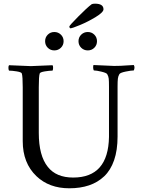

<svg xmlns="http://www.w3.org/2000/svg" viewBox="-20 -1015 763 1039"><path d="M355 -871.1Q355 -876.5 403.1 -925Q451.2 -973.6 476.1 -992.2Q481.9 -995.1 494.1 -995.1Q540 -995.1 540 -964.8Q540 -948.7 498.5 -923.3Q457 -897.9 413.8 -879.9Q370.6 -861.8 360.8 -861.8Q358.9 -861.8 356.9 -865.2Q355 -868.7 355 -871.1ZM28.8 -632.8Q25.9 -636.7 25.6 -647.5Q25.4 -658.2 28.8 -662.1Q131.3 -657.2 147 -657.2Q161.6 -657.2 264.2 -662.1Q267.6 -658.2 267.3 -647.5Q267.1 -636.7 264.2 -632.8Q248 -632.8 222.4 -628.7Q196.8 -624.5 194.8 -617.2Q189.9 -601.1 189.9 -543V-295.9Q189.9 -172.4 238.8 -111.8Q284.2 -54.2 376 -54.2Q565.9 -54.2 569.8 -273.9V-544.9Q569.8 -576.2 568.4 -589.4Q566.9 -602.5 560.1 -613.8Q556.2 -620.6 529.1 -627.2Q502 -633.8 487.8 -633.8Q484.4 -638.7 484.1 -648.9Q483.9 -659.2 485.8 -663.1Q585.9 -658.2 597.2 -658.2Q617.7 -658.2 633.3 -658.9Q648.9 -659.7 668 -661.1Q687 -662.6 704.1 -663.1Q711.4 -650.9 704.1 -633.8Q689.9 -633.8 660.2 -627.7Q630.4 -621.6 626 -613.8Q619.6 -603 617.9 -589.6Q616.2 -576.2 616.2 -545.9V-275.9Q616.2 -202.1 597.4 -147.9Q578.6 -93.8 543.7 -60.8Q508.8 -27.8 461.7 -12Q414.6 3.9 355 3.9Q245.6 3.9 176.8 -62Q103 -132.8 103 -251V-543Q103 -601.1 98.1 -617.2Q96.2 -624.5 70.6 -628.7Q44.9 -632.8 28.8 -632.8ZM419.4 -756.6Q404.8 -771 404.8 -792Q404.8 -813 419.4 -827.4Q434.1 -841.8 455.1 -841.8Q476.1 -841.8 490.5 -827.4Q504.9 -813 504.9 -792Q504.9 -771 490.5 -756.6Q476.1 -742.2 455.1 -742.2Q434.1 -742.2 419.4 -756.6ZM238.5 -756.6Q224.1 -771 224.1 -792Q224.1 -813 238.5 -827.4Q252.9 -841.8 273.9 -841.8Q294.9 -841.8 309.6 -827.4Q324.2 -813 324.2 -792Q324.2 -771 309.6 -756.6Q294.9 -742.2 273.9 -742.2Q252.9 -742.2 238.5 -756.6Z"/></svg>

Font: Crimson
Style: Roman
Weight: 400
Version: Version 0.8